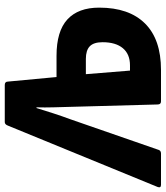

<svg xmlns="http://www.w3.org/2000/svg" viewBox="7 -730 695 805"><g transform="rotate(-90 354.5 -327.5)"><path d="M-18 0Q-32 0 -27 -14L230 -641Q235 -655 245 -655H401Q415 -655 415 -641L434 -438H523Q626 -438 675.5 -392.5Q725 -347 725 -259Q725 -134 658.5 -67Q592 0 464 0H332Q319 0 319 -14L309 -380Q308 -416 307 -451.5Q306 -487 307 -522H304Q293 -486 281.5 -450.5Q270 -415 257 -380L130 -14Q127 0 114 0ZM461 -130H483Q530 -130 555 -160Q580 -190 580 -245Q580 -282 563 -298.5Q546 -315 510 -315H446Z"/></g></svg>

Font: Sofia Sans Condensed Black
Style: Italic
Weight: 900
Italic angle: -9°
Version: Version 4.100